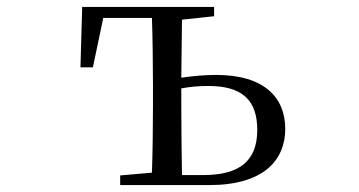

<svg xmlns="http://www.w3.org/2000/svg" viewBox="-20 -536 1040 556"><path d="M328 0H586C742 0 806 -71 806 -163C806 -252 747 -319 606 -319C573 -319 539 -316 505 -311L507 -479L600 -489V-516H218L213 -341H249L279 -484H420C422 -428 423 -343 423 -288V-229C423 -174 422 -92 420 -36L328 -28ZM505 -280C531 -285 556 -287 584 -287C680 -287 725 -247 725 -160C725 -70 674 -29 568 -29H507C506 -85 505 -171 505 -229Z"/></svg>

Font: Harano Aji Mincho K1
Style: Regular
Weight: 400
Foundry: Masamichi Hosoda
Version: HaranoAjiMinchoK1-Regular version 20230610;ttx 4.39.4